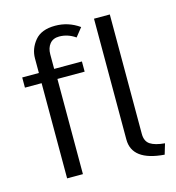

<svg xmlns="http://www.w3.org/2000/svg" viewBox="-105 -780 806 880"><g transform="rotate(-15 298.0 -339.5)"><path d="M416.7 -101.7V-675H491.7V-108.3Q491.7 -73.3 514.2 -58.3Q536.7 -43.3 583.3 -39.2L568.3 10.8Q416.7 -0.8 416.7 -101.7ZM29.2 -451.7V-500H108.3V-569.2Q108.3 -615 139.2 -652.5Q170 -690 235.8 -690Q298.3 -690 350 -653.3L317.5 -612.5Q281.7 -637.5 240.8 -637.5Q211.7 -637.5 196.2 -618.3Q180.8 -599.2 180.8 -569.2V-500H312.5V-451.7H183.3V0H108.3V-451.7Z"/></g></svg>

Font: Boon
Style: Regular
Weight: 400
Designer: Sungsit Sawaiwan
Foundry: FontUni
Version: Version 3.0